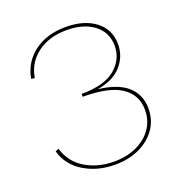

<svg xmlns="http://www.w3.org/2000/svg" viewBox="-123 -767 820 876"><g transform="rotate(-20 287.5 -329.0)"><path d="M519 -185Q519 -129 489 -86Q459 -43 407 -19Q355 5 289 5Q205 5 139.5 -34.5Q74 -74 54 -145L70 -152Q91 -82 151.5 -46Q212 -10 290 -10Q351 -10 399 -32Q447 -54 474.5 -93.5Q502 -133 502 -184Q502 -256 443 -296.5Q384 -337 255 -337V-351Q365 -351 418.5 -395.5Q472 -440 472 -506Q472 -571 422 -609.5Q372 -648 290 -648Q203 -648 146.5 -605Q90 -562 79 -492L62 -494Q76 -572 137.5 -617.5Q199 -663 290 -663Q380 -663 434.5 -621Q489 -579 489 -507Q489 -449 449.5 -404Q410 -359 331 -346Q427 -335 473 -293Q519 -251 519 -185Z"/></g></svg>

Font: Ysabeau SC Thin
Style: Regular
Weight: 200
Designer: Christian Thalmann (Catharsis Fonts)
Version: Version 0.003